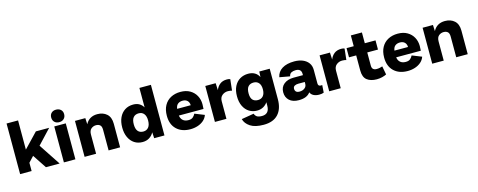

<svg xmlns="http://www.w3.org/2000/svg" viewBox="-35 -1543 6421 2580"><g transform="rotate(-15 3175.5 -252.5)"><path d="M224 -704V-298L417 -500H602L415 -301L614 0H423L296 -192L224 -115V0H64V-704Z M833 -500V0H673V-500ZM753 -712Q794 -712 819 -688.5Q844 -665 844 -626Q844 -586 819 -562Q794 -538 753 -538Q713 -538 688.5 -562Q664 -586 664 -626Q664 -665 688.5 -688.5Q713 -712 753 -712Z M961 0V-500H1105L1109 -414Q1160 -510 1273 -510Q1353 -510 1404 -464.5Q1455 -419 1455 -327V0H1295V-288Q1295 -335 1273.5 -353Q1252 -371 1218 -371Q1180 -371 1150.5 -346.5Q1121 -322 1121 -265V0Z M1767 10Q1702 10 1653.5 -22Q1605 -54 1578 -112.5Q1551 -171 1551 -248Q1551 -328 1578 -386.5Q1605 -445 1655 -477.5Q1705 -510 1772 -510Q1823 -510 1857.5 -489Q1892 -468 1912 -433V-704H2072V0H1929L1924 -83Q1901 -40 1861 -15Q1821 10 1767 10ZM1812 -124Q1858 -124 1885 -156.5Q1912 -189 1912 -253Q1912 -312 1886 -344.5Q1860 -377 1814 -377Q1765 -377 1738.5 -346Q1712 -315 1712 -250Q1712 -186 1738 -155Q1764 -124 1812 -124Z M2432 10Q2313 10 2242 -57.5Q2171 -125 2171 -246Q2171 -330 2203.5 -389Q2236 -448 2294.5 -479Q2353 -510 2429 -510Q2507 -510 2561.5 -478Q2616 -446 2645 -392.5Q2674 -339 2674 -273Q2674 -235 2671 -208H2328Q2334 -164 2362 -139.5Q2390 -115 2438 -115Q2480 -115 2501.5 -134.5Q2523 -154 2535 -179L2668 -126Q2653 -82 2617.5 -51.5Q2582 -21 2534 -5.5Q2486 10 2432 10ZM2329 -301H2518Q2517 -342 2493 -365Q2469 -388 2428 -388Q2388 -388 2361.5 -367.5Q2335 -347 2329 -301Z M2774 0V-500H2918L2923 -402Q2940 -449 2978 -479.5Q3016 -510 3077 -510Q3103 -510 3122 -502L3105 -346Q3095 -349 3081.5 -351.5Q3068 -354 3048 -354Q3003 -354 2968.5 -326Q2934 -298 2934 -243V0Z M3399 207Q3279 207 3214 164Q3149 121 3132 57L3305 28Q3314 56 3336.5 71.5Q3359 87 3407 87Q3457 87 3483.5 58Q3510 29 3510 -29V-77Q3487 -42 3449.5 -21Q3412 0 3362 0Q3302 0 3253.5 -30Q3205 -60 3177 -117.5Q3149 -175 3149 -255Q3149 -336 3177.5 -393Q3206 -450 3256.5 -480Q3307 -510 3372 -510Q3426 -510 3463.5 -487.5Q3501 -465 3521 -424L3525 -500H3670V-75Q3670 58 3601.5 132.5Q3533 207 3399 207ZM3410 -134Q3457 -134 3483.5 -166Q3510 -198 3510 -258Q3510 -316 3483.5 -346.5Q3457 -377 3411 -377Q3363 -377 3336.5 -347.5Q3310 -318 3310 -253Q3310 -191 3336 -162.5Q3362 -134 3410 -134Z M4079 -319Q4079 -391 4001 -391Q3966 -391 3940.5 -378Q3915 -365 3909 -330L3765 -356Q3779 -430 3843.5 -470Q3908 -510 4013 -510Q4079 -510 4129.5 -489Q4180 -468 4209 -428.5Q4238 -389 4238 -331V-143Q4238 -104 4277 -104Q4285 -104 4295 -106L4288 -2Q4265 9 4224 9Q4180 9 4147.5 -7Q4115 -23 4101 -56Q4055 10 3941 10Q3856 10 3809.5 -33Q3763 -76 3763 -146Q3763 -219 3814.5 -260Q3866 -301 3949 -301H4079ZM3981 -99Q4003 -99 4025.5 -107Q4048 -115 4063.5 -134Q4079 -153 4079 -184V-206H3990Q3958 -206 3937 -194Q3916 -182 3916 -154Q3916 -129 3931 -114Q3946 -99 3981 -99Z M4364 0V-500H4508L4513 -402Q4530 -449 4568 -479.5Q4606 -510 4667 -510Q4693 -510 4712 -502L4695 -346Q4685 -349 4671.5 -351.5Q4658 -354 4638 -354Q4593 -354 4558.5 -326Q4524 -298 4524 -243V0Z M5139 -139 5161 -21Q5136 -8 5100.5 1Q5065 10 5025 10Q4941 10 4890 -29Q4839 -68 4839 -163V-372H4739V-500H4839V-650H4993V-500H5142V-372H4993V-190Q4993 -155 5010 -139.5Q5027 -124 5058 -124Q5081 -124 5102 -128.5Q5123 -133 5139 -139Z M5455 10Q5336 10 5265 -57.5Q5194 -125 5194 -246Q5194 -330 5226.5 -389Q5259 -448 5317.5 -479Q5376 -510 5452 -510Q5530 -510 5584.5 -478Q5639 -446 5668 -392.5Q5697 -339 5697 -273Q5697 -235 5694 -208H5351Q5357 -164 5385 -139.5Q5413 -115 5461 -115Q5503 -115 5524.5 -134.5Q5546 -154 5558 -179L5691 -126Q5676 -82 5640.5 -51.5Q5605 -21 5557 -5.5Q5509 10 5455 10ZM5352 -301H5541Q5540 -342 5516 -365Q5492 -388 5451 -388Q5411 -388 5384.5 -367.5Q5358 -347 5352 -301Z M5797 0V-500H5941L5945 -414Q5996 -510 6109 -510Q6189 -510 6240 -464.5Q6291 -419 6291 -327V0H6131V-288Q6131 -335 6109.5 -353Q6088 -371 6054 -371Q6016 -371 5986.5 -346.5Q5957 -322 5957 -265V0Z"/></g></svg>

Font: Prodigy Sans
Style: Bold
Weight: 700
Designer: Wei Huang
Foundry: Wei Huang
Version: Version 1.003; ttfautohint (v1.8.3)